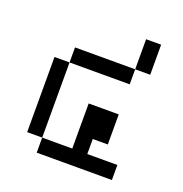

<svg xmlns="http://www.w3.org/2000/svg" viewBox="-107 -656 713 750"><g transform="rotate(20 250.0 -281.0)"><path d="M437.5 -437.5H375V-562.5H437.5ZM62.5 -375H125V-62.5H62.5ZM125 -62.5H250V-250H375V-125H312.5V-62.5H437.5V0H125ZM125 -437.5H375V-375H125Z"/></g></svg>

Font: 寒蝉点阵体 16px
Style: Regular
Weight: 400
Designer: Designed by Warren2060
Foundry: ChillType
Version: Version 1.000